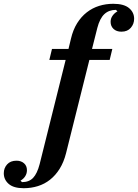

<svg xmlns="http://www.w3.org/2000/svg" viewBox="-196 -780 727 1012"><path d="M-71 212Q-124 212 -150 189.5Q-176 167 -176 133Q-176 106 -158.5 86.5Q-141 67 -109 67Q-85 67 -69.5 80.5Q-54 94 -54 117Q-54 135 -63.5 149.5Q-73 164 -88 172L-80 180Q-43 180 -21.5 157.5Q0 135 13 85L150 -464H64L78 -522H165L178 -576Q189 -623 210.5 -657.5Q232 -692 261.5 -715Q291 -738 326.5 -749Q362 -760 401 -760Q457 -760 484 -737.5Q511 -715 511 -681Q511 -654 493.5 -633.5Q476 -613 444 -613Q418 -613 402.5 -627.5Q387 -642 387 -665Q387 -683 397.5 -697.5Q408 -712 423 -720L415 -728Q378 -728 354 -705.5Q330 -683 317 -633L289 -522H396L382 -464H275L152 28Q140 75 118.5 109.5Q97 144 68 167Q39 190 3.5 201Q-32 212 -71 212Z"/></svg>

Font: IBM Plex Serif SmBld
Style: Italic
Weight: 600
Italic angle: -14°
Designer: Mike Abbink, Paul van der Laan, Pieter van Rosmalen
Foundry: Bold Monday
Version: Version 3.001